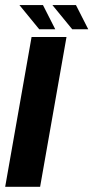

<svg xmlns="http://www.w3.org/2000/svg" viewBox="-36 -722 361 742"><path d="M-16 0 86 -579H221L119 0ZM243 -609 166.5 -702.5H257.5L305 -609ZM115.5 -609 39 -702.5H130L177.5 -609Z"/></svg>

Font: Anybody SemiBold
Style: Italic
Weight: 600
Italic angle: -10°
Designer: Tyler Finck
Foundry: Etcetera Type Company
Version: Version 1.010; ttfautohint (v1.8.3) -l 8 -r 50 -G 200 -x 14 